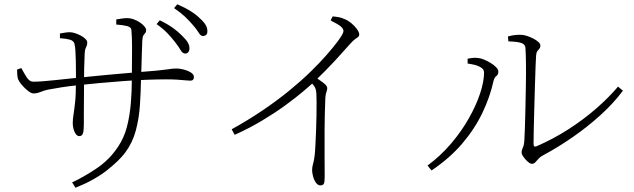

<svg xmlns="http://www.w3.org/2000/svg" viewBox="-20 -831 2970 900"><path d="M847 -580Q835 -581 826 -597Q817 -613 801 -633Q786 -653 765.5 -674.5Q745 -696 714 -718L729 -736Q766 -718 791.5 -699.5Q817 -681 833 -664Q853 -645 861 -630.5Q869 -616 868 -601Q867 -591 861 -585Q855 -579 847 -580ZM318 24Q374 -2 434 -42.5Q494 -83 534 -144Q562 -186 575 -236.5Q588 -287 593 -344Q598 -401 598 -460Q599 -547 599 -603.5Q599 -660 596 -690Q595 -704 575 -709Q555 -714 525 -716V-740Q538 -742 551 -744Q564 -746 575 -746Q592 -746 608 -740Q624 -734 637 -725Q650 -716 657.5 -706.5Q665 -697 665 -691Q665 -681 661 -676.5Q657 -672 652.5 -665.5Q648 -659 647 -641Q646 -618 645 -583.5Q644 -549 643 -515.5Q642 -482 641 -460Q640 -401 636 -339.5Q632 -278 617 -220.5Q602 -163 567 -116Q540 -79 481 -32.5Q422 14 334 49ZM352 -193Q342 -193 335 -203Q328 -213 324.5 -227Q321 -241 321 -252Q321 -272 324.5 -293.5Q328 -315 332 -351.5Q336 -388 336 -453Q336 -467 336 -491Q336 -515 335.5 -542.5Q335 -570 333.5 -593Q332 -616 329 -626Q325 -640 308 -645Q291 -650 261 -652V-674Q272 -676 284.5 -678Q297 -680 307 -680Q318 -680 332 -675.5Q346 -671 359 -664Q372 -657 380.5 -648.5Q389 -640 389 -632Q389 -622 386.5 -616.5Q384 -611 381 -604Q378 -597 377 -581Q377 -572 376 -553.5Q375 -535 374.5 -510Q374 -485 374 -455Q374 -412 373.5 -368.5Q373 -325 373 -292Q373 -259 373 -247Q373 -217 368.5 -205Q364 -193 352 -193ZM137 -393Q127 -393 112 -404.5Q97 -416 84 -431Q71 -446 66 -457Q62 -465 61 -480.5Q60 -496 60 -505L80 -512Q91 -491 104.5 -469.5Q118 -448 136 -448Q153 -448 180.5 -450Q208 -452 239.5 -455.5Q271 -459 300.5 -462Q330 -465 350 -467Q380 -470 415 -473.5Q450 -477 487.5 -480.5Q525 -484 561.5 -487Q598 -490 631 -493Q684 -497 715 -500Q746 -503 762.5 -505.5Q779 -508 788 -509Q797 -510 806 -510Q822 -510 841.5 -505Q861 -500 875 -491Q889 -482 889 -470Q889 -463 885.5 -458Q882 -453 871 -453Q862 -453 848 -454.5Q834 -456 812 -457.5Q790 -459 757 -459Q717 -459 666 -457Q615 -455 559.5 -451Q504 -447 450 -442Q396 -437 349 -432Q302 -427 267 -421.5Q232 -416 206 -411Q187 -407 170 -400Q153 -393 137 -393ZM930 -662Q920 -663 910.5 -679Q901 -695 884 -714Q867 -734 847.5 -752.5Q828 -771 796 -793L811 -811Q848 -795 874 -778.5Q900 -762 917 -745Q936 -728 944.5 -713Q953 -698 952 -683Q952 -672 945.5 -667Q939 -662 930 -662Z M1066 -225Q1147 -270 1214.5 -316Q1282 -362 1337.5 -407.5Q1393 -453 1436 -495Q1479 -537 1510.5 -573Q1542 -609 1563 -637Q1590 -674 1590 -685Q1590 -696 1578 -706.5Q1566 -717 1530 -735L1539 -754Q1554 -753 1567.5 -750.5Q1581 -748 1594 -742Q1610 -736 1626 -723Q1642 -710 1653 -695Q1664 -680 1664 -669Q1664 -662 1659 -658Q1654 -654 1644.5 -647.5Q1635 -641 1621 -625Q1592 -592 1551.5 -548Q1511 -504 1455 -450Q1435 -431 1400 -401.5Q1365 -372 1317 -337Q1269 -302 1209 -266Q1149 -230 1080 -199ZM1482 38Q1470 38 1461 25.5Q1452 13 1447.5 -4Q1443 -21 1443 -34Q1443 -48 1447.5 -63Q1452 -78 1455 -103Q1457 -120 1458.5 -150.5Q1460 -181 1461.5 -217Q1463 -253 1463.5 -288.5Q1464 -324 1464 -352Q1464 -380 1463 -393Q1462 -410 1456.5 -421Q1451 -432 1432 -451L1455 -471Q1477 -457 1495.5 -443Q1514 -429 1514 -418Q1514 -410 1510 -399.5Q1506 -389 1505 -372Q1502 -297 1501.5 -224Q1501 -151 1501.5 -92.5Q1502 -34 1502 -2Q1502 24 1497.5 31Q1493 38 1482 38Z M2473 -63Q2467 -63 2459 -69Q2451 -75 2443 -84Q2435 -93 2430 -101.5Q2425 -110 2425 -116Q2425 -125 2427.5 -130.5Q2430 -136 2433.5 -145.5Q2437 -155 2438 -175Q2439 -193 2440.5 -233Q2442 -273 2443 -324.5Q2444 -376 2445 -430Q2446 -484 2445.5 -530.5Q2445 -577 2443 -606Q2442 -624 2422.5 -630Q2403 -636 2363 -637L2361 -660Q2378 -665 2391.5 -666.5Q2405 -668 2420 -668Q2433 -668 2449 -663Q2465 -658 2479.5 -650.5Q2494 -643 2503.5 -634.5Q2513 -626 2513 -618Q2513 -608 2508.5 -603Q2504 -598 2499 -591.5Q2494 -585 2493 -571Q2492 -559 2490.5 -520.5Q2489 -482 2487.5 -430Q2486 -378 2484.5 -323.5Q2483 -269 2482 -224Q2481 -179 2481 -156Q2481 -140 2494 -145Q2573 -179 2644.5 -225Q2716 -271 2775.5 -323Q2835 -375 2877 -425L2900 -406Q2857 -348 2796 -292.5Q2735 -237 2665 -188.5Q2595 -140 2524 -102Q2512 -96 2504 -86.5Q2496 -77 2489 -70Q2482 -63 2473 -63ZM1984 -55Q2045 -100 2094 -157.5Q2143 -215 2177.5 -276Q2212 -337 2230.5 -393Q2249 -449 2249 -491Q2249 -506 2234 -515Q2219 -524 2200.5 -528Q2182 -532 2172 -533V-556Q2181 -558 2195 -559.5Q2209 -561 2222 -559Q2234 -558 2249.5 -551.5Q2265 -545 2280.5 -535.5Q2296 -526 2306 -515.5Q2316 -505 2316 -495Q2316 -481 2306.5 -474.5Q2297 -468 2293 -450Q2277 -377 2241.5 -302.5Q2206 -228 2147.5 -159Q2089 -90 2003 -32Z"/></svg>

Font: Noto Serif KR ExtraLight
Style: Regular
Weight: 200
Designer: Ryoko NISHIZUKA 西塚涼子 (kana & ideographs); Frank Grießhammer (Latin, Greek & Cyrillic); Wenlong ZHANG 张文龙 (bopomofo); San
Foundry: Adobe
Version: Version 2.002-H1;hotconv 1.1.0;makeotfexe 2.6.0